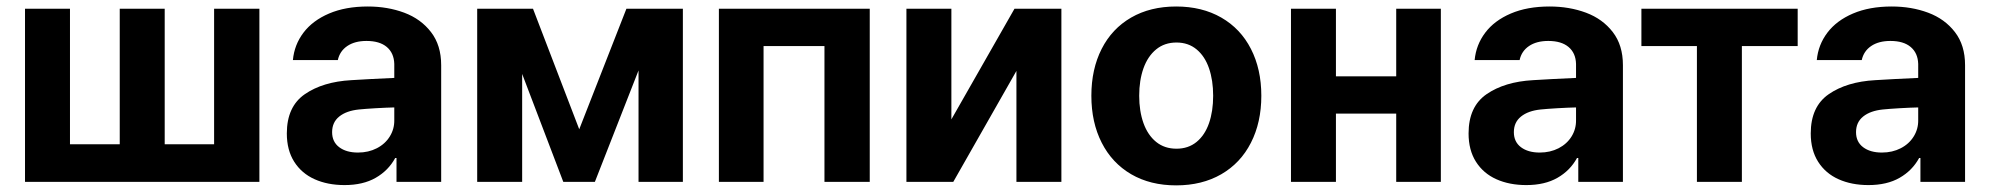

<svg xmlns="http://www.w3.org/2000/svg" viewBox="-20 -557 6092 588"><path d="M194.3 -530.3V-115.2H346.7V-530.3H484.4V-115.2H635.7V-530.3H774.4V0H56.6V-530.3Z M1055.7 -311.5Q1109.4 -314.9 1187.5 -318.4V-361.3Q1186.5 -394.5 1164.6 -413.1Q1142.6 -431.6 1102.5 -431.6Q1066.4 -431.6 1043.5 -416Q1020.5 -400.4 1014.6 -373H877Q881.3 -419.9 909.4 -457Q937.5 -494.1 987.8 -515.6Q1038.1 -537.1 1106.4 -537.1Q1167 -537.1 1218 -518.1Q1269 -499 1300 -458.7Q1331.1 -418.5 1331.1 -357.4V0H1194.3V-73.2H1190.4Q1169.4 -34.7 1130.6 -12.5Q1091.8 9.8 1035.2 9.8Q983.4 9.8 943.6 -8.1Q903.8 -25.9 881.1 -61.5Q858.4 -97.2 858.4 -148.4Q858.4 -230.5 913.6 -268.6Q968.8 -306.6 1055.7 -311.5ZM1076.2 -89.8Q1108.4 -89.8 1134 -103Q1159.7 -116.2 1173.8 -139.2Q1188 -162.1 1187.5 -189.5V-228Q1164.6 -227.5 1130.9 -225.6Q1097.2 -223.6 1079.1 -221.7Q1041 -217.8 1019 -200.2Q997.1 -182.6 997.1 -152.3Q997.1 -122.6 1018.8 -106.2Q1040.5 -89.8 1076.2 -89.8Z M1898.4 -530.3H2071.3V0H1935.5V-341.3L1801.8 0H1705.1L1579.1 -330.6V0H1441.4V-530.3H1612.3L1753.9 -161.1Z M2181.6 -530.3H2643.6V0H2504.9V-416H2318.4V0H2181.6Z M3086.9 -530.3H3230.5V0H3092.8V-339.8L2899.4 0H2755.9V-530.3H2893.6V-191.4Z M3322.3 -263.7Q3322.3 -345.2 3353.8 -407.2Q3385.3 -469.2 3444.1 -503.2Q3502.9 -537.1 3582 -537.1Q3661.1 -537.1 3720.2 -503.2Q3779.3 -469.2 3811 -407.2Q3842.8 -345.2 3842.8 -263.7Q3842.8 -182.1 3811 -119.9Q3779.3 -57.6 3720.2 -23.4Q3661.1 10.7 3582 10.7Q3502.9 10.7 3444.3 -23.4Q3385.7 -57.6 3354 -119.9Q3322.3 -182.1 3322.3 -263.7ZM3695.3 -263.7Q3695.3 -311 3682.6 -347.9Q3669.9 -384.8 3644.5 -405.8Q3619.1 -426.8 3583 -426.8Q3546.4 -426.8 3520.8 -405.8Q3495.1 -384.8 3481.9 -347.9Q3468.8 -311 3468.8 -263.7Q3468.8 -216.8 3481.9 -179.9Q3495.1 -143.1 3520.8 -122.3Q3546.4 -101.6 3583 -101.6Q3619.1 -101.6 3644.5 -122.3Q3669.9 -143.1 3682.6 -179.7Q3695.3 -216.3 3695.3 -263.7Z M4071.3 -323.2H4255.9V-530.3H4392.6V0H4255.9V-209H4071.3V0H3933.6V-530.3H4071.3Z M4674.8 -311.5Q4728.5 -314.9 4806.6 -318.4V-361.3Q4805.7 -394.5 4783.7 -413.1Q4761.7 -431.6 4721.7 -431.6Q4685.5 -431.6 4662.6 -416Q4639.6 -400.4 4633.8 -373H4496.1Q4500.5 -419.9 4528.6 -457Q4556.6 -494.1 4606.9 -515.6Q4657.2 -537.1 4725.6 -537.1Q4786.1 -537.1 4837.2 -518.1Q4888.2 -499 4919.2 -458.7Q4950.2 -418.5 4950.2 -357.4V0H4813.5V-73.2H4809.6Q4788.6 -34.7 4749.8 -12.5Q4710.9 9.8 4654.3 9.8Q4602.5 9.8 4562.7 -8.1Q4522.9 -25.9 4500.2 -61.5Q4477.5 -97.2 4477.5 -148.4Q4477.5 -230.5 4532.7 -268.6Q4587.9 -306.6 4674.8 -311.5ZM4695.3 -89.8Q4727.5 -89.8 4753.2 -103Q4778.8 -116.2 4793 -139.2Q4807.1 -162.1 4806.6 -189.5V-228Q4783.7 -227.5 4750 -225.6Q4716.3 -223.6 4698.2 -221.7Q4660.2 -217.8 4638.2 -200.2Q4616.2 -182.6 4616.2 -152.3Q4616.2 -122.6 4637.9 -106.2Q4659.7 -89.8 4695.3 -89.8Z M5006.8 -530.3H5485.4V-416H5314.5V0H5176.8V-416H5006.8Z M5722.7 -311.5Q5776.4 -314.9 5854.5 -318.4V-361.3Q5853.5 -394.5 5831.5 -413.1Q5809.6 -431.6 5769.5 -431.6Q5733.4 -431.6 5710.4 -416Q5687.5 -400.4 5681.6 -373H5543.9Q5548.3 -419.9 5576.4 -457Q5604.5 -494.1 5654.8 -515.6Q5705.1 -537.1 5773.4 -537.1Q5834 -537.1 5885 -518.1Q5936 -499 5967 -458.7Q5998 -418.5 5998 -357.4V0H5861.3V-73.2H5857.4Q5836.4 -34.7 5797.6 -12.5Q5758.8 9.8 5702.1 9.8Q5650.4 9.8 5610.6 -8.1Q5570.8 -25.9 5548.1 -61.5Q5525.4 -97.2 5525.4 -148.4Q5525.4 -230.5 5580.6 -268.6Q5635.7 -306.6 5722.7 -311.5ZM5743.2 -89.8Q5775.4 -89.8 5801 -103Q5826.7 -116.2 5840.8 -139.2Q5855 -162.1 5854.5 -189.5V-228Q5831.5 -227.5 5797.9 -225.6Q5764.2 -223.6 5746.1 -221.7Q5708 -217.8 5686 -200.2Q5664.1 -182.6 5664.1 -152.3Q5664.1 -122.6 5685.8 -106.2Q5707.5 -89.8 5743.2 -89.8Z"/></svg>

Font: Pretendard Std
Style: Bold
Weight: 700
Designer: Base glyphs from Inter by Rasmus Andersson; Hangeul glyphs from Noto Sans CJK(Source Han Sans) by Jang Soo-young and Kan
Foundry: Kil Hyung-jin
Version: Version 1.309